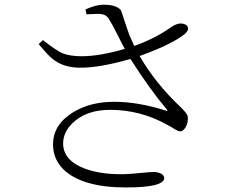

<svg xmlns="http://www.w3.org/2000/svg" viewBox="-20 -783 1040 836"><path d="M356.4 -720.7 352.5 -742.2Q399.4 -762.7 430.7 -762.7Q480.5 -762.7 502 -743.2Q506.8 -739.3 507.8 -735.4Q540 -637.7 543.9 -628.9Q553.7 -605.5 564.5 -583Q648.4 -612.3 718.8 -660.2Q732.4 -669.9 740.2 -673.8Q765.6 -686.5 788.1 -675.8Q793 -672.9 794.9 -669.9Q806.6 -655.3 785.2 -635.7Q784.2 -633.8 783.2 -633.8Q726.6 -589.8 603.5 -544.9Q594.7 -542 587.9 -539.1Q656.2 -420.9 764.6 -318.4Q793.9 -290 796.9 -278.3Q797.9 -274.4 797.9 -271.5Q798.8 -237.3 779.3 -217.8Q772.5 -210.9 765.6 -210.9Q754.9 -210.9 724.6 -230.5Q714.8 -236.3 707 -240.2Q591.8 -304.7 459 -304.7Q354.5 -304.7 294.9 -246.1Q254.9 -207 254.9 -158.2Q254.9 -84 351.6 -47.9Q416 -24.4 507.8 -24.4Q541 -24.4 628.9 -33.2Q641.6 -34.2 651.4 -34.2Q692.4 -31.2 695.3 -7.8Q693.4 33.2 529.3 33.2Q337.9 33.2 256.8 -44.9Q210.9 -89.8 210.9 -154.3Q210.9 -240.2 297.9 -293.9Q373 -339.8 477.5 -339.8Q580.1 -339.8 701.2 -301.8Q709 -298.8 709 -300.8Q708 -303.7 706.1 -306.6Q634.8 -390.6 547.9 -526.4Q417 -488.3 331.1 -488.3Q252.9 -487.3 203.1 -531.2Q180.7 -551.8 148.4 -590.8L167 -608.4Q226.6 -561.5 252.9 -550.8Q286.1 -538.1 335 -538.1Q414.1 -538.1 523.4 -570.3Q512.7 -588.9 494.1 -627Q466.8 -680.7 453.1 -702.1Q440.4 -722.7 407.2 -722.7Q399.4 -722.7 379.9 -721.7Q364.3 -720.7 356.4 -720.7Z"/></svg>

Font: GenYoMin JP Light
Style: Regular
Weight: 300
Version: Version 1.001;PS 1;hotconv 16.6.51;makeotf.lib2.5.65220 DEVE